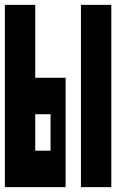

<svg xmlns="http://www.w3.org/2000/svg" viewBox="-20 -750 540 790"><path d="M0 20V-730H125V-430H250V20ZM313 20V-730H438V20ZM125 -130H188V-280H125Z"/></svg>

Font: 2P VHS
Style: Regular
Weight: 400
Designer: CodeMan38
Foundry: CodeMan38
Version: Version 3.000